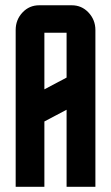

<svg xmlns="http://www.w3.org/2000/svg" viewBox="-20 -715 425 735"><path d="M40 0V-600.1Q40 -639.6 66.4 -667.5Q92.3 -694.8 129.9 -694.8H254.9Q292.5 -694.8 318.4 -667.5Q345.2 -639.2 345.2 -600.1V0H234.9V-294.9L149.9 -250V0ZM149.9 -373 234.9 -418V-589.8H149.9Z"/></svg>

Font: Horta
Style: Regular
Weight: 600
Width: 3
Version: Version 0.11